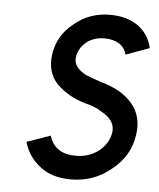

<svg xmlns="http://www.w3.org/2000/svg" viewBox="-44 -551 498 601"><g transform="rotate(5 205.5 -250.0)"><path d="M411 -419Q401 -462 367 -487Q332 -512 278 -512Q213 -512 165 -471Q116 -432 108 -371Q101 -316 134 -281Q151 -264 174 -250.5Q197 -237 226 -229Q242 -225 254.5 -220Q267 -215 277 -208Q322 -184 317 -146Q312 -112 282 -87Q251 -63 209 -63Q143 -63 126 -119L52 -93Q65 -46 105 -16Q142 12 200 12Q272 12 325 -32Q383 -77 392 -145Q401 -204 366 -244Q334 -282 265 -301Q253 -305 242 -309Q231 -313 221 -317Q179 -338 183 -370Q187 -399 210 -418Q233 -437 268 -437Q295 -437 314 -425Q332 -413 337 -392Z"/></g></svg>

Font: Unageo
Style: Regular-Italic
Weight: 400
Designer: Richard Sepsi
Foundry: Richard Sepsi
Version: Version 2.000